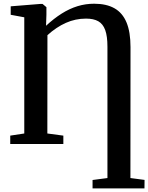

<svg xmlns="http://www.w3.org/2000/svg" viewBox="-20 -774 797 1032"><path d="M477.5 238.5V193.5L557.5 183V-522.5Q557.5 -579.5 545.5 -612.5Q533.5 -645.5 508.2 -659.8Q483 -674 442.5 -674Q385 -674 333.8 -651Q282.5 -628 235 -585L234.5 -56.5L320.5 -45V0H35V-45L110.5 -56.5V-681L37.5 -694.5V-740L198.5 -753H208.5L229.5 -735.5V-695.5L227.5 -635.5Q269.5 -674.5 311.5 -701Q353.5 -727.5 396.8 -740.8Q440 -754 486 -754Q552 -754 595.2 -729.5Q638.5 -705 660 -653.5Q681.5 -602 681.5 -520.5L681 183L757 193L756.5 238.5Z"/></svg>

Font: Merriweather 48pt SemiBold
Style: Regular
Weight: 600
Version: Version 2.100